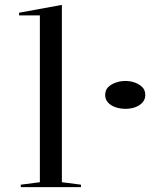

<svg xmlns="http://www.w3.org/2000/svg" viewBox="-20 -765 648 785"><path d="M233 -20 311 -10V0H65V-10L143 -20V-702H58V-713L233 -745ZM493 -434Q514 -434 532.5 -427Q551 -420 562.5 -408Q574 -396 574 -376Q574 -359 562.5 -346Q551 -333 532.5 -326.5Q514 -320 493 -320Q472 -320 452.5 -326.5Q433 -333 421.5 -346Q410 -359 410 -376Q410 -396 421.5 -408Q433 -420 452.5 -427Q472 -434 493 -434Z"/></svg>

Font: Kalnia SemiExpanded Light
Style: Regular
Weight: 300
Width: 6
Designer: Frida Medrano
Foundry: Frida Medrano
Version: Version 1.105